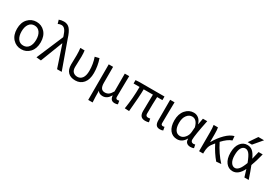

<svg xmlns="http://www.w3.org/2000/svg" viewBox="61 -2040 4961 3469"><g transform="rotate(30 2541.5 -305.0)"><path d="M50.8 -271.5Q50.8 -403.3 122.1 -480Q193.4 -556.6 298.8 -556.6Q404.3 -556.6 475.1 -480Q545.9 -403.3 545.9 -271.5Q545.9 -140.6 475.1 -64Q404.3 12.7 298.8 12.7Q193.4 12.7 122.1 -64Q50.8 -140.6 50.8 -271.5ZM186.5 -119.6Q226.6 -63.5 298.8 -63.5Q371.1 -63.5 411.6 -119.6Q452.1 -175.8 452.1 -271.5Q452.1 -367.2 411.1 -424.3Q370.1 -481.4 298.8 -481.4Q227.5 -481.4 187 -424.3Q146.5 -367.2 146.5 -271.5Q146.5 -175.8 186.5 -119.6Z M711.9 8.8 614.3 0 850.6 -555.7 844.7 -578.1Q820.3 -656.2 790 -694.3Q759.8 -732.4 714.8 -732.4Q681.6 -732.4 644.5 -713.9L622.1 -790Q668 -808.6 724.6 -808.6Q802.7 -808.6 849.6 -752.9Q896.5 -697.3 934.6 -574.2L1140.6 0H1043.9L893.6 -451.2H889.6Z M1426.8 12.7Q1328.1 12.7 1274.4 -41.5Q1220.7 -95.7 1220.7 -202.1Q1220.7 -234.4 1222.7 -297.9Q1224.6 -361.3 1224.6 -393.6Q1224.6 -486.3 1215.8 -543H1304.7Q1312.5 -499 1312.5 -416Q1312.5 -386.7 1309.1 -308.6Q1305.7 -230.5 1305.7 -196.3Q1305.7 -127.9 1339.8 -95.7Q1374 -63.5 1427.7 -63.5Q1490.2 -63.5 1527.3 -114.7Q1564.5 -166 1564.5 -267.6Q1564.5 -409.2 1519.5 -535.2L1608.4 -556.6Q1656.2 -416 1656.2 -271.5Q1656.2 -136.7 1593.8 -62Q1531.2 12.7 1426.8 12.7Z M1808.6 199.2V-543H1899.4V-210Q1899.4 -137.7 1923.3 -102.1Q1947.3 -66.4 2000 -66.4Q2042 -66.4 2075.2 -87.9Q2108.4 -109.4 2143.6 -170.9V-543H2235.4Q2234.4 -493.2 2232.9 -401.4Q2231.4 -309.6 2230.5 -236.8Q2229.5 -164.1 2229.5 -106.4Q2229.5 -63.5 2269.5 -63.5Q2283.2 -63.5 2301.8 -69.3L2313.5 0Q2288.1 12.7 2250 12.7Q2204.1 12.7 2180.2 -12.2Q2156.2 -37.1 2151.4 -91.8H2149.4Q2090.8 10.7 1998 10.7Q1924.8 10.7 1892.6 -41Q1893.6 105.5 1900.4 199.2Z M2885.7 12.7Q2824.2 12.7 2795.9 -21Q2767.6 -54.7 2767.6 -122.1Q2767.6 -148.4 2770 -276.4Q2772.5 -404.3 2773.4 -467.8H2581.1Q2581.1 -328.1 2548.8 4.9L2457 0Q2495.1 -239.3 2495.1 -467.8H2370.1V-538.1L2447.3 -543H2971.7V-467.8H2861.3Q2853.5 -326.2 2853.5 -116.2Q2853.5 -63.5 2904.3 -63.5Q2912.1 -63.5 2948.2 -68.4L2960.9 1Q2928.7 12.7 2885.7 12.7Z M3193.4 12.7Q3138.7 12.7 3114.3 -19Q3089.8 -50.8 3089.8 -113.3V-543H3181.6Q3180.7 -501 3177.7 -341.8Q3174.8 -182.6 3174.8 -106.4Q3174.8 -63.5 3212.9 -63.5Q3228.5 -63.5 3246.1 -69.3L3258.8 0Q3233.4 12.7 3193.4 12.7Z M3550.8 12.7Q3455.1 12.7 3397.9 -59.1Q3340.8 -130.9 3340.8 -261.7Q3340.8 -395.5 3410.6 -476.1Q3480.5 -556.6 3579.1 -556.6Q3634.8 -556.6 3679.7 -522Q3724.6 -487.3 3747.1 -414.1H3750L3773.4 -543H3863.3Q3794.9 -210 3794.9 -119.1Q3794.9 -92.8 3810.1 -78.1Q3825.2 -63.5 3848.6 -63.5Q3867.2 -63.5 3885.7 -70.3L3900.4 -1Q3869.1 12.7 3830.1 12.7Q3779.3 12.7 3750.5 -14.2Q3721.7 -41 3722.7 -96.7H3718.8Q3657.2 12.7 3550.8 12.7ZM3569.3 -63.5Q3624 -63.5 3668 -113.8Q3711.9 -164.1 3717.8 -232.4L3725.6 -335Q3688.5 -480.5 3588.9 -480.5Q3526.4 -480.5 3481.4 -422.4Q3436.5 -364.3 3436.5 -262.7Q3436.5 -168 3471.2 -115.7Q3505.9 -63.5 3569.3 -63.5Z M4469.7 0 4369.1 8.8Q4269.5 -107.4 4188.5 -266.6Q4186.5 -263.7 4166.5 -239.3Q4146.5 -214.8 4136.7 -200.2Q4093.8 -142.6 4091.8 -28.3V0H4006.8V-393.6Q4006.8 -490.2 3997.1 -543H4086.9Q4096.7 -501 4096.7 -416V-246.1H4100.6Q4168.9 -365.2 4254.9 -450.2Q4340.8 -535.2 4424.8 -556.6L4432.6 -469.7Q4345.7 -442.4 4244.1 -332Q4341.8 -137.7 4469.7 0Z M4872.1 -252.9Q4825.2 -377 4789.1 -419.4Q4752.9 -461.9 4709 -461.9Q4659.2 -461.9 4628.9 -411.6Q4598.6 -361.3 4598.6 -260.7Q4598.6 -165 4631.8 -112.8Q4665 -60.5 4715.8 -60.5Q4756.8 -60.5 4794.4 -103Q4832 -145.5 4872.1 -252.9ZM4806.6 -757.8H4924.8L4774.4 -580.1H4685.5ZM4945.3 -524.4H5031.2Q4992.2 -365.2 4950.2 -255.9Q4989.3 -159.2 5043 2H4953.1Q4927.7 -85.9 4907.2 -149.4Q4869.1 -69.3 4818.8 -28.8Q4768.6 11.7 4709 11.7Q4621.1 11.7 4565.9 -61Q4510.7 -133.8 4510.7 -261.2Q4510.7 -388.7 4566.4 -461.9Q4622.1 -535.2 4709 -535.2Q4772.5 -535.2 4817.9 -497.1Q4863.3 -459 4907.2 -363.3Q4918.9 -404.3 4945.3 -524.4Z"/></g></svg>

Font: irohakakuC Regular
Style: Regular
Weight: 400
Designer: [Source Han Sans]
Ryoko NISHIZUKA Ë•øÂ°öÊ∂ºÂ≠ê (kana & ideographs); Paul D. Hunt (Latin, Greek & Cyrillic); Wenlong ZHAN
Version: Version 1.001.20160904